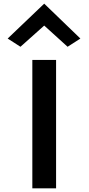

<svg xmlns="http://www.w3.org/2000/svg" viewBox="-20 -1031 487 1051"><path d="M22 -820 92 -775 222 -891 350 -775 420 -820 222 -1011ZM287 0V-703H157V0Z"/></svg>

Font: Bluebird
Style: Nrw
Weight: 400
Designer: Jasper
Foundry: Cannot Into Space Fonts
Version: Version 0.98